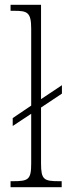

<svg xmlns="http://www.w3.org/2000/svg" viewBox="-20 -780 284 800"><path d="M24 0H237V-25H227C163 -25 151 -31 151 -99V-332L238 -390V-425L151 -367V-760H24V-735H39C94 -735 110 -729 110 -660V-340L33 -288V-255L110 -306V-99C110 -31 98 -25 33 -25H24Z"/></svg>

Font: Noto Serif Georgian Condensed ExtraLight
Style: Regular
Weight: 200
Width: 3
Designer: Monotype Design Team, Akaki Razmadze
Foundry: Google LLC
Version: Version 2.003